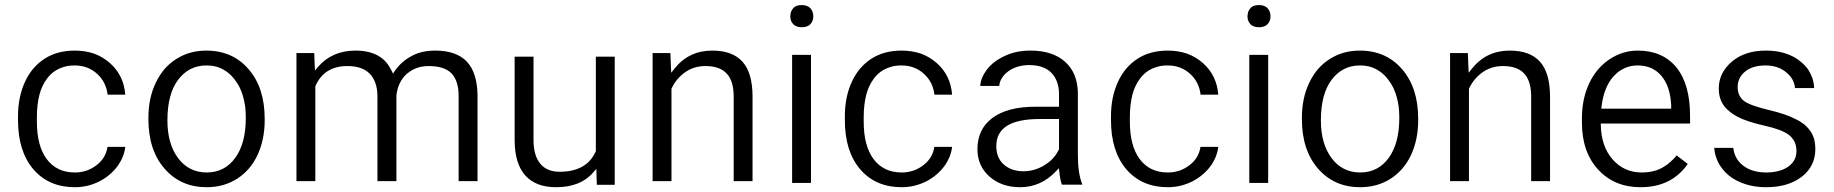

<svg xmlns="http://www.w3.org/2000/svg" viewBox="-20 -741 7357 770"><path d="M167 -103.5C141.1 -138.7 127.9 -188.5 127.9 -253.4V-271.5C127.9 -304.2 131.3 -333.5 137.7 -359.4C144 -384.8 154.3 -406.2 167.5 -424.3C172.9 -431.6 178.2 -438 184.6 -443.8C190.9 -449.7 197.3 -454.6 204.6 -459C211.9 -463.4 219.2 -466.8 227.5 -469.7C235.4 -472.7 243.7 -475.1 252.4 -476.6C261.2 -478 270.5 -478.5 279.8 -478.5C315.9 -478.5 346.2 -466.8 371.1 -443.4C394 -421.9 407.7 -394.5 411.6 -361.3H482.4C478.5 -412.6 458.5 -454.1 422.4 -486.8C403.3 -503.9 382.3 -516.6 358.9 -525.4C335 -533.7 308.6 -538.1 279.8 -538.1C232.9 -538.1 192.4 -527.3 158.7 -505.4C124.5 -483.4 98.1 -452.1 80.1 -412.6C61.5 -372.1 52.2 -326.2 52.2 -274.9V-259.3C52.2 -175.8 72.8 -109.9 114.3 -61.5C155.3 -14.2 210.4 9.8 280.3 9.8C297.4 9.8 314.5 7.8 331.1 3.9C347.2 0 363.3 -5.9 378.9 -13.7C409.7 -29.8 434.1 -50.8 453.1 -77.1C469.7 -101.1 479.5 -126 482.4 -151.9H411.1C406.7 -123 393.1 -99.1 369.1 -80.1C362.8 -75.2 356.4 -70.8 349.6 -66.9C342.3 -63 335.4 -59.6 328.1 -57.1C320.8 -54.7 313 -52.7 305.2 -51.3C296.9 -49.8 288.6 -49.3 280.3 -49.3C231.4 -49.3 193.8 -67.4 167 -103.5Z M575.2 -262.7C575.2 -180.2 596.7 -114.3 640.1 -64.5C683.1 -15.1 739.3 9.8 808.6 9.8C855 9.8 895.5 -1.5 931.2 -24.4C966.3 -46.9 993.7 -78.6 1012.7 -119.1C1031.7 -160.2 1041.5 -206.5 1041.5 -258.3V-264.6C1041.5 -347.7 1020 -414.1 976.6 -463.9C955.1 -488.8 930.2 -507.3 902.3 -519.5C874.5 -531.7 842.8 -538.1 807.6 -538.1C762.2 -538.1 722.2 -526.9 687 -504.4C669.4 -493.2 653.8 -480 640.1 -464.4C626.5 -448.2 614.7 -430.2 605 -409.7C594.7 -388.7 587.4 -366.7 582.5 -343.3C577.6 -319.8 575.2 -294.9 575.2 -269ZM693.8 -420.4C722.7 -459 760.7 -478.5 807.6 -478.5C823.7 -478.5 838.4 -476.6 852.5 -472.2C866.2 -467.8 878.9 -460.9 891.1 -452.1C902.8 -443.4 913.6 -432.6 922.9 -419.4C930.2 -410.2 936.5 -399.9 941.9 -388.7C947.3 -377.4 951.7 -365.2 955.1 -353C958.5 -340.3 961.4 -327.1 963.4 -313C964.8 -298.8 965.8 -284.2 965.8 -269C965.8 -200.2 951.7 -147 923.8 -108.4C895 -68.8 856.9 -49.3 808.6 -49.3C784.7 -49.3 763.2 -54.2 744.1 -64C724.6 -73.7 708 -88.4 693.8 -107.4C665.5 -145.5 651.4 -195.8 651.4 -258.3C651.4 -328.1 665.5 -382.3 693.8 -420.4Z M1168.9 -528.3V-14.6H1244.6V-393.1V-394.5L1245.1 -396C1268.1 -449.2 1311 -476.1 1373.5 -476.1C1413.1 -476.1 1442.9 -465.8 1463.4 -444.8C1483.4 -423.8 1493.7 -393.6 1493.7 -353.5V-14.6H1569.8V-357.9V-358.4V-358.9C1571.8 -376.5 1576.2 -392.6 1583 -406.7C1589.8 -420.9 1599.1 -433.6 1610.8 -444.3C1618.7 -451.2 1627.4 -457 1636.7 -461.9C1646 -466.8 1655.8 -470.2 1666 -472.7C1676.3 -475.1 1687.5 -476.1 1699.2 -476.1C1742.2 -476.1 1772.9 -465.8 1791.5 -445.8C1810.1 -425.8 1819.3 -395.5 1819.3 -356V-14.6H1895V-361.3C1894 -420.9 1879.4 -465.3 1851.6 -494.6C1823.7 -523.4 1781.7 -538.1 1725.6 -538.1C1688.5 -538.1 1656.2 -530.8 1629.4 -515.6C1615.7 -508.3 1603.5 -499.5 1592.3 -489.7C1581.1 -479.5 1571.3 -468.3 1563 -456.1L1556.2 -445.8L1550.3 -457.5C1537.6 -484.4 1519.5 -504.9 1495.6 -518.1C1471.7 -531.2 1441.9 -538.1 1406.2 -538.1C1342.8 -538.1 1292.5 -516.1 1254.9 -472.2L1243.2 -458L1242.2 -476.6L1240.2 -528.3Z M2371.6 -64 2372.1 -45.4 2373.5 0H2445.3V-513.7H2369.6V-136.7V-135.3L2369.1 -133.8C2345.2 -79.6 2296.9 -52.2 2224.6 -52.2C2189.9 -52.2 2164.1 -63 2146.5 -85C2128.4 -106.9 2119.6 -138.2 2119.6 -179.7V-513.7H2043.9V-177.2C2044.4 -115.2 2058.6 -68.4 2086.9 -37.1C2114.7 -5.9 2155.8 9.8 2210 9.8C2275.9 9.8 2325.7 -10.3 2359.4 -49.8Z M2597.2 -528.3V-14.6H2672.9V-383.8V-385.3L2673.8 -387.2C2686.5 -413.6 2704.6 -435.1 2727.5 -451.2C2751 -467.8 2778.3 -476.1 2809.1 -476.1C2847.2 -476.1 2875.5 -466.3 2894 -446.3C2912.6 -426.8 2921.9 -397 2922.4 -356.9V-14.6H2998V-356.4C2997.6 -418 2984.4 -463.9 2957.5 -493.7C2930.7 -523.4 2890.6 -538.1 2836.4 -538.1C2773.4 -538.1 2722.7 -513.7 2684.1 -464.8L2671.9 -449.2L2670.9 -468.8L2668.5 -528.3Z M3232.4 -521H3156.7V-7.3H3232.4ZM3152.3 -658.2C3154.3 -652.8 3157.2 -648.4 3161.1 -644C3164.6 -640.1 3169.4 -637.2 3175.3 -635.3C3180.7 -632.8 3187.5 -631.8 3195.3 -631.8C3210.4 -631.8 3222.2 -635.7 3230 -644C3237.8 -652.3 3241.7 -663.1 3241.7 -675.8C3241.7 -688.5 3237.8 -699.2 3230 -708C3222.2 -716.3 3210.4 -720.7 3195.3 -720.7C3187.5 -720.7 3180.7 -719.7 3175.3 -717.8C3169.4 -715.3 3164.6 -712.4 3161.1 -708C3159.2 -705.6 3157.7 -703.6 3156.2 -701.2C3154.8 -698.7 3153.3 -696.3 3152.3 -693.8C3151.4 -690.9 3150.9 -688 3150.4 -685.1C3149.9 -682.1 3149.4 -679.2 3149.4 -675.8C3149.4 -669.4 3150.4 -663.6 3152.3 -658.2Z M3482.9 -103.5C3457 -138.7 3443.8 -188.5 3443.8 -253.4V-271.5C3443.8 -304.2 3447.3 -333.5 3453.6 -359.4C3460 -384.8 3470.2 -406.2 3483.4 -424.3C3488.8 -431.6 3494.1 -438 3500.5 -443.8C3506.8 -449.7 3513.2 -454.6 3520.5 -459C3527.8 -463.4 3535.2 -466.8 3543.5 -469.7C3551.3 -472.7 3559.6 -475.1 3568.4 -476.6C3577.1 -478 3586.4 -478.5 3595.7 -478.5C3631.8 -478.5 3662.1 -466.8 3687 -443.4C3710 -421.9 3723.6 -394.5 3727.5 -361.3H3798.3C3794.4 -412.6 3774.4 -454.1 3738.3 -486.8C3719.2 -503.9 3698.2 -516.6 3674.8 -525.4C3650.9 -533.7 3624.5 -538.1 3595.7 -538.1C3548.8 -538.1 3508.3 -527.3 3474.6 -505.4C3440.4 -483.4 3414.1 -452.1 3396 -412.6C3377.4 -372.1 3368.2 -326.2 3368.2 -274.9V-259.3C3368.2 -175.8 3388.7 -109.9 3430.2 -61.5C3471.2 -14.2 3526.4 9.8 3596.2 9.8C3613.3 9.8 3630.4 7.8 3647 3.9C3663.1 0 3679.2 -5.9 3694.8 -13.7C3725.6 -29.8 3750 -50.8 3769 -77.1C3785.6 -101.1 3795.4 -126 3798.3 -151.9H3727.1C3722.7 -123 3709 -99.1 3685.1 -80.1C3678.7 -75.2 3672.4 -70.8 3665.5 -66.9C3658.2 -63 3651.4 -59.6 3644 -57.1C3636.7 -54.7 3628.9 -52.7 3621.1 -51.3C3612.8 -49.8 3604.5 -49.3 3596.2 -49.3C3547.4 -49.3 3509.8 -67.4 3482.9 -103.5Z M4320.8 -0.5C4308.6 -30.3 4302.7 -70.3 4302.7 -119.6V-369.6C4302.2 -396 4297.4 -419.4 4289.1 -439.9C4280.8 -460.4 4268.1 -478 4251.5 -493.2C4218.3 -522.9 4172.4 -538.1 4113.3 -538.1C4094.2 -538.1 4076.7 -536.6 4059.6 -533.2C4042.5 -529.8 4025.9 -524.4 4010.7 -517.1C3980 -503.4 3955.1 -484.9 3937 -460.9C3921.4 -439.9 3912.6 -418.5 3911.1 -396.5H3987.3C3988.3 -407.7 3991.7 -418 3998 -427.7C4003.9 -437.5 4012.2 -446.3 4022.5 -454.1C4045.4 -471.2 4074.2 -480 4107.9 -480C4146.5 -480 4176.3 -469.7 4196.8 -448.7C4216.8 -427.7 4227.1 -399.4 4227.1 -364.3V-320.8V-313H4219.7H4131.8C4057.6 -313 4000 -297.9 3959.5 -267.6C3919.9 -237.8 3899.9 -196.3 3899.9 -142.6C3899.9 -98.6 3915.5 -62.5 3947.3 -33.7C3979.5 -4.9 4020.5 9.8 4070.8 9.8C4127 9.8 4175.3 -11.7 4215.8 -55.2L4226.6 -66.4L4228.5 -50.8C4231 -27.8 4234.4 -10.7 4238.8 -0.5ZM4006.3 -80.6C3985.8 -98.6 3975.6 -123.5 3975.6 -155.3C3975.6 -227.5 4033.2 -263.7 4148.9 -263.7H4219.7H4227.1V-255.9V-143.6V-142.1L4226.1 -140.6C4213.9 -114.7 4194.8 -94.2 4168 -78.1C4141.6 -62 4113.8 -54.2 4084 -54.2C4052.7 -54.2 4026.9 -63 4006.3 -80.6Z M4550.3 -103.5C4524.4 -138.7 4511.2 -188.5 4511.2 -253.4V-271.5C4511.2 -304.2 4514.6 -333.5 4521 -359.4C4527.3 -384.8 4537.6 -406.2 4550.8 -424.3C4556.2 -431.6 4561.5 -438 4567.9 -443.8C4574.2 -449.7 4580.6 -454.6 4587.9 -459C4595.2 -463.4 4602.5 -466.8 4610.8 -469.7C4618.7 -472.7 4627 -475.1 4635.7 -476.6C4644.5 -478 4653.8 -478.5 4663.1 -478.5C4699.2 -478.5 4729.5 -466.8 4754.4 -443.4C4777.3 -421.9 4791 -394.5 4794.9 -361.3H4865.7C4861.8 -412.6 4841.8 -454.1 4805.7 -486.8C4786.6 -503.9 4765.6 -516.6 4742.2 -525.4C4718.3 -533.7 4691.9 -538.1 4663.1 -538.1C4616.2 -538.1 4575.7 -527.3 4542 -505.4C4507.8 -483.4 4481.4 -452.1 4463.4 -412.6C4444.8 -372.1 4435.5 -326.2 4435.5 -274.9V-259.3C4435.5 -175.8 4456.1 -109.9 4497.6 -61.5C4538.6 -14.2 4593.8 9.8 4663.6 9.8C4680.7 9.8 4697.8 7.8 4714.4 3.9C4730.5 0 4746.6 -5.9 4762.2 -13.7C4793 -29.8 4817.4 -50.8 4836.4 -77.1C4853 -101.1 4862.8 -126 4865.7 -151.9H4794.4C4790 -123 4776.4 -99.1 4752.4 -80.1C4746.1 -75.2 4739.7 -70.8 4732.9 -66.9C4725.6 -63 4718.8 -59.6 4711.4 -57.1C4704.1 -54.7 4696.3 -52.7 4688.5 -51.3C4680.2 -49.8 4671.9 -49.3 4663.6 -49.3C4614.7 -49.3 4577.1 -67.4 4550.3 -103.5Z M5065.9 -521H4990.2V-7.3H5065.9ZM4985.8 -658.2C4987.8 -652.8 4990.7 -648.4 4994.6 -644C4998 -640.1 5002.9 -637.2 5008.8 -635.3C5014.2 -632.8 5021 -631.8 5028.8 -631.8C5043.9 -631.8 5055.7 -635.7 5063.5 -644C5071.3 -652.3 5075.2 -663.1 5075.2 -675.8C5075.2 -688.5 5071.3 -699.2 5063.5 -708C5055.7 -716.3 5043.9 -720.7 5028.8 -720.7C5021 -720.7 5014.2 -719.7 5008.8 -717.8C5002.9 -715.3 4998 -712.4 4994.6 -708C4992.7 -705.6 4991.2 -703.6 4989.7 -701.2C4988.3 -698.7 4986.8 -696.3 4985.8 -693.8C4984.9 -690.9 4984.4 -688 4983.9 -685.1C4983.4 -682.1 4982.9 -679.2 4982.9 -675.8C4982.9 -669.4 4983.9 -663.6 4985.8 -658.2Z M5201.2 -262.7C5201.2 -180.2 5222.7 -114.3 5266.1 -64.5C5309.1 -15.1 5365.2 9.8 5434.6 9.8C5481 9.8 5521.5 -1.5 5557.1 -24.4C5592.3 -46.9 5619.6 -78.6 5638.7 -119.1C5657.7 -160.2 5667.5 -206.5 5667.5 -258.3V-264.6C5667.5 -347.7 5646 -414.1 5602.5 -463.9C5581.1 -488.8 5556.2 -507.3 5528.3 -519.5C5500.5 -531.7 5468.8 -538.1 5433.6 -538.1C5388.2 -538.1 5348.1 -526.9 5313 -504.4C5295.4 -493.2 5279.8 -480 5266.1 -464.4C5252.4 -448.2 5240.7 -430.2 5231 -409.7C5220.7 -388.7 5213.4 -366.7 5208.5 -343.3C5203.6 -319.8 5201.2 -294.9 5201.2 -269ZM5319.8 -420.4C5348.6 -459 5386.7 -478.5 5433.6 -478.5C5449.7 -478.5 5464.4 -476.6 5478.5 -472.2C5492.2 -467.8 5504.9 -460.9 5517.1 -452.1C5528.8 -443.4 5539.6 -432.6 5548.8 -419.4C5556.2 -410.2 5562.5 -399.9 5567.9 -388.7C5573.2 -377.4 5577.6 -365.2 5581.1 -353C5584.5 -340.3 5587.4 -327.1 5589.4 -313C5590.8 -298.8 5591.8 -284.2 5591.8 -269C5591.8 -200.2 5577.6 -147 5549.8 -108.4C5521 -68.8 5482.9 -49.3 5434.6 -49.3C5410.6 -49.3 5389.2 -54.2 5370.1 -64C5350.6 -73.7 5334 -88.4 5319.8 -107.4C5291.5 -145.5 5277.3 -195.8 5277.3 -258.3C5277.3 -328.1 5291.5 -382.3 5319.8 -420.4Z M5795.4 -528.3V-14.6H5871.1V-383.8V-385.3L5872.1 -387.2C5884.8 -413.6 5902.8 -435.1 5925.8 -451.2C5949.2 -467.8 5976.6 -476.1 6007.3 -476.1C6045.4 -476.1 6073.7 -466.3 6092.3 -446.3C6110.8 -426.8 6120.1 -397 6120.6 -356.9V-14.6H6196.3V-356.4C6195.8 -418 6182.6 -463.9 6155.8 -493.7C6128.9 -523.4 6088.9 -538.1 6034.7 -538.1C5971.7 -538.1 5920.9 -513.7 5882.3 -464.8L5870.1 -449.2L5869.1 -468.8L5866.7 -528.3Z M6748.5 -83.5 6704.1 -117.7C6688 -98.1 6669.9 -82 6648.9 -69.8C6625.5 -56.2 6597.2 -49.3 6564 -49.3C6516.6 -49.3 6478 -66.9 6447.3 -101.6C6417 -136.2 6401.4 -181.6 6399.9 -237.8V-245.6H6407.2H6757.8V-276.9C6757.8 -361.3 6739.3 -426.3 6702.6 -471.2C6666 -515.6 6614.3 -538.1 6547.9 -538.1C6507.3 -538.1 6469.7 -526.4 6435.1 -503.4C6400.4 -480.5 6373 -448.2 6353.5 -407.2C6343.8 -386.2 6336.4 -364.3 6331.5 -340.8C6326.7 -317.4 6324.2 -292.5 6324.2 -266.1V-249C6324.2 -170.4 6346.2 -107.4 6389.6 -60.5C6433.1 -13.7 6489.3 9.8 6559.1 9.8C6642.6 9.8 6705.6 -21.5 6748.5 -83.5ZM6643.1 -436.5C6654.8 -422.4 6664.1 -405.8 6670.4 -386.7C6676.8 -367.2 6680.7 -345.2 6682.1 -320.3V-319.8V-313V-305.2H6674.8H6410.2H6401.9L6402.8 -314C6409.2 -365.2 6424.8 -405.8 6450.7 -434.6C6459.5 -444.3 6468.8 -452.6 6479 -459C6489.3 -465.3 6500 -470.2 6511.7 -473.6C6522.9 -477.1 6535.2 -478.5 6547.9 -478.5C6587.9 -478.5 6619.6 -464.4 6643.1 -436.5Z M7150.4 -71.8C7139.2 -64.5 7126.5 -58.6 7112.3 -55.2C7097.7 -51.3 7081.5 -49.3 7064 -49.3C7025.4 -49.3 6993.7 -58.6 6969.7 -77.6C6947.3 -95.2 6934.6 -118.7 6931.2 -147.9H6855C6855.5 -134.8 6858.4 -121.6 6862.8 -108.9C6867.2 -96.2 6873 -84 6881.3 -72.3C6898.9 -46.4 6923.3 -26.4 6954.6 -12.2C6986.3 2.4 7022.5 9.8 7064 9.8C7122.6 9.8 7169.9 -4.4 7206.5 -32.7C7242.2 -60.5 7260.3 -97.7 7260.3 -143.6C7260.3 -157.7 7258.8 -170.4 7255.9 -182.1C7252.4 -193.8 7247.6 -204.6 7241.2 -213.9C7238.8 -217.3 7235.8 -221.2 7232.9 -225.1C7229.5 -228.5 7226.1 -232.4 7222.7 -235.8C7219.2 -239.3 7215.3 -242.2 7210.9 -245.6C7206.5 -248.5 7202.1 -251.5 7197.3 -254.9C7192.4 -257.8 7187 -260.7 7181.6 -263.2C7154.3 -277.3 7118.2 -289.6 7073.7 -299.8C7050.8 -305.2 7031.2 -311 7015.6 -316.4C6999.5 -321.8 6987.3 -327.6 6978 -333.5C6968.3 -339.8 6960.9 -348.1 6956.1 -357.9C6951.2 -367.7 6948.7 -378.9 6948.7 -391.1C6948.7 -417 6959 -438.5 6979.5 -454.6C6999.5 -470.7 7026.4 -478.5 7061 -478.5C7094.7 -478.5 7123 -468.8 7145 -449.7C7165.5 -432.6 7176.8 -411.6 7178.7 -387.7H7255.4C7254.9 -401.9 7252.4 -415.5 7248.5 -427.7C7244.1 -439.9 7238.3 -451.7 7231 -462.9C7223.1 -474.1 7213.4 -483.9 7202.1 -493.2C7189.9 -503.4 7176.8 -511.7 7162.6 -518.1C7148.4 -524.4 7132.8 -529.8 7115.7 -533.2C7098.6 -536.6 7080.6 -538.1 7061 -538.1C7005.9 -538.1 6960.4 -523.4 6925.3 -493.7C6890.6 -463.9 6873 -428.2 6873 -386.2C6873 -360.8 6878.9 -338.9 6891.1 -320.8C6897 -311.5 6904.8 -303.2 6914.6 -295.4C6923.8 -287.1 6935.1 -279.8 6947.8 -272.9C6974.1 -259.3 7009.8 -247.6 7055.2 -237.3C7101.6 -227.1 7134.8 -214.8 7153.8 -200.2C7164.1 -192.4 7171.4 -183.1 7176.8 -172.4C7182.1 -161.1 7184.6 -148.9 7184.6 -135.3C7184.6 -108.9 7173.3 -87.9 7150.4 -71.8Z"/></svg>

Font: Shabnam FD Light
Style: Regular
Weight: 300
Foundry: DejaVu fonts team - Redesigned by Saber Rastikerdar - Based on Vazir font
Version: Version 5.00;October 20, 2019;FontCreator 12.0.0.2547 64-bit